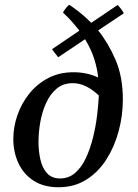

<svg xmlns="http://www.w3.org/2000/svg" viewBox="-20 -776 581 808"><path d="M245 -723Q256 -743 271 -756Q287 -746 311.5 -727Q336 -708 364 -680L475 -755Q492 -738 501 -720L393 -648Q434 -598 465.5 -526Q497 -454 497 -357Q497 -290 479.5 -224.5Q462 -159 428 -105.5Q394 -52 343.5 -20Q293 12 226 12Q164 12 121.5 -15.5Q79 -43 57.5 -89.5Q36 -136 36 -191Q36 -241 53 -290.5Q70 -340 102.5 -381Q135 -422 182 -447Q229 -472 289 -472Q346 -472 393 -450Q390 -484 377.5 -525Q365 -566 338 -611L225 -535Q218 -543 211.5 -552Q205 -561 199 -569L314 -647Q300 -665 283 -684.5Q266 -704 245 -723ZM396 -374Q370 -399 342.5 -412.5Q315 -426 286 -426Q246 -426 218.5 -403Q191 -380 174 -342.5Q157 -305 149.5 -262Q142 -219 142 -178Q142 -140 150 -104.5Q158 -69 178 -47Q198 -25 233 -25Q270 -25 297 -49Q324 -73 342 -112Q360 -151 371.5 -197.5Q383 -244 388.5 -290Q394 -336 396 -374Z"/></svg>

Font: Castoro
Style: Italic
Weight: 400
Italic angle: -11°
Designer: John Hudson with Paul Hanslow, assisted by Kaja Sojewska.
Foundry: Tiro Typeworks Ltd.
Version: Version 2.04